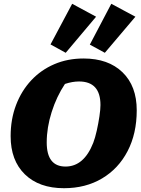

<svg xmlns="http://www.w3.org/2000/svg" viewBox="-20 -978 744 1011"><path d="M317 13Q186 13 111 -60Q36 -133 36 -261Q36 -350 64.5 -425Q93 -500 144.5 -555Q196 -610 266 -640Q336 -670 420 -670Q550 -670 625 -597.5Q700 -525 700 -397Q700 -275 652 -182.5Q604 -90 517.5 -38.5Q431 13 317 13ZM325 -101Q422 -101 471 -226Q481 -252 489.5 -290Q498 -328 503.5 -365Q509 -402 509 -425Q509 -549 396 -549Q361 -549 322 -536Q278 -470 252 -388Q226 -306 226 -228Q226 -101 325 -101ZM360 -958 486 -890 326 -700 246 -744ZM566 -958 693 -890 532 -700 453 -743Z"/></svg>

Font: Piazzolla ExtraBold
Style: Italic
Weight: 800
Italic angle: -11.3°
Designer: Juan Pablo del Peral
Foundry: Huerta Tipografica
Version: Version 1.330